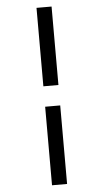

<svg xmlns="http://www.w3.org/2000/svg" viewBox="-63 -907 535 1035"><g transform="rotate(-5 205.0 -389.0)"><path d="M175.5 -869H257V-444.5H175.5ZM175.5 -334H257V91H175.5Z"/></g></svg>

Font: Merriweather 36pt SemiBold
Style: Italic
Weight: 600
Italic angle: -7.8°
Version: Version 2.101